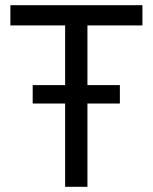

<svg xmlns="http://www.w3.org/2000/svg" viewBox="-20 -720 589 740"><path d="M106 -321V-392H442V-321ZM231 0V-663H317V0ZM20 -622V-700H529V-622Z"/></svg>

Font: SUSE
Style: Regular
Weight: 400
Designer: Rene Bieder
Foundry: SUSE
Version: Version 1.000